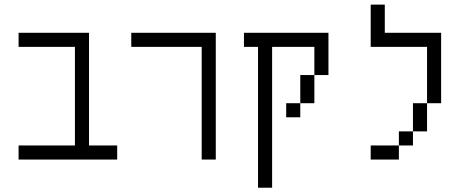

<svg xmlns="http://www.w3.org/2000/svg" viewBox="-20 -708 2040 852"><path d="M375 -62.5H500V0H62.5V-62.5H312.5V-500H62.5V-562.5H375Z M937.5 0H875V-500H562.5V-562.5H937.5Z M1437.5 -375H1375V-500H1187.5V125H1125V-500H1062.5V-562.5H1437.5ZM1250 -250H1312.5V-187.5H1250ZM1312.5 -375H1375V-250H1312.5Z M1687.5 -562.5H1937.5V-250H1875V-500H1625V-687.5H1687.5ZM1625 -62.5H1750V0H1625ZM1750 -125H1812.5V-62.5H1750ZM1812.5 -250H1875V-125H1812.5Z"/></svg>

Font: 寒蝉点阵体 16px
Style: Regular
Weight: 400
Designer: Designed by Warren2060
Foundry: ChillType
Version: Version 1.000